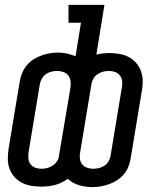

<svg xmlns="http://www.w3.org/2000/svg" viewBox="-20 -755 640 785"><path d="M358 10Q329 10 302.5 2Q276 -6 257 -24Q245 -15 231.5 -8.5Q218 -2 204 1.5Q190 5 176 6.5Q162 8 148 8Q127 8 107 4.5Q87 1 69.5 -8Q52 -17 39 -31.5Q26 -46 19 -65Q12 -84 12 -104.5Q12 -125 15 -146L61 -424Q64 -441 71 -457.5Q78 -474 89.5 -488Q101 -502 116.5 -512Q132 -522 149 -528Q166 -534 183 -537Q200 -540 217 -540Q236 -540 254 -536Q272 -532 289 -525L311 -662H260V-735H407L374 -532Q387 -535 400.5 -536.5Q414 -538 427 -538Q448 -538 468.5 -534.5Q489 -531 506 -522Q523 -513 536 -498.5Q549 -484 556 -465Q563 -446 563.5 -425.5Q564 -405 560 -384L514 -106Q511 -89 504.5 -72.5Q498 -56 486 -42Q474 -28 458.5 -18Q443 -8 426 -2Q409 4 392 7Q375 10 358 10ZM149 -65Q161 -65 173 -68Q185 -71 195.5 -78Q206 -85 213 -95.5Q220 -106 221 -118L268 -396Q270 -410 268.5 -423Q267 -436 259.5 -446Q252 -456 239.5 -460.5Q227 -465 214 -465Q202 -465 190 -462Q178 -459 168 -452Q158 -445 151.5 -434Q145 -423 143 -412L97 -134Q95 -121 96 -107.5Q97 -94 104.5 -84Q112 -74 124 -69.5Q136 -65 149 -65ZM361 -65Q373 -65 385 -68Q397 -71 407.5 -78Q418 -85 424 -96Q430 -107 432 -118L478 -396Q481 -409 479.5 -422.5Q478 -436 470.5 -446Q463 -456 451 -460.5Q439 -465 426 -465Q414 -465 402 -462Q390 -459 379.5 -452Q369 -445 362.5 -434.5Q356 -424 354 -412L308 -134Q305 -120 306.5 -107Q308 -94 315.5 -84Q323 -74 335.5 -69.5Q348 -65 361 -65Z"/></svg>

Font: Iosevka Curly Slab ExObl
Style: Regular
Weight: 400
Width: 7
Italic angle: -9°
Monospace: yes
Designer: Belleve Invis
Foundry: Belleve Invis
Version: Version 11.1.0; ttfautohint (v1.8.3)